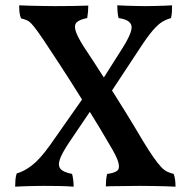

<svg xmlns="http://www.w3.org/2000/svg" viewBox="-20 -699 717 722"><path d="M640 3Q626 2 603 1.5Q580 1 555.5 0.5Q531 0 508 0Q486 0 461.5 0.5Q437 1 415 1Q393 1 378 2Q378 -9 379 -21.5Q380 -34 383 -45Q408 -48 419.5 -56Q431 -64 425.5 -86.5Q420 -109 392 -155Q359 -212 322 -271.5Q285 -331 246.5 -391.5Q208 -452 168 -512Q142 -552 126 -574.5Q110 -597 100 -608Q90 -619 80.5 -623Q71 -627 59 -630Q54 -643 53 -655Q52 -667 52 -679Q70 -678 93.5 -677.5Q117 -677 142 -676.5Q167 -676 187 -676Q219 -676 254 -676.5Q289 -677 312 -678Q312 -667 311 -655Q310 -643 308 -631Q281 -626 269.5 -616Q258 -606 264 -584.5Q270 -563 294 -525Q334 -465 372.5 -404.5Q411 -344 447.5 -285Q484 -226 517 -170Q540 -132 556.5 -108.5Q573 -85 585 -72Q597 -59 608.5 -53.5Q620 -48 633 -45Q637 -35 638.5 -22.5Q640 -10 640 3ZM37 3Q37 -7 38 -22Q39 -37 43 -47Q70 -54 100 -77Q130 -100 168 -153L295 -334L329 -295L239 -162Q213 -123 205 -99.5Q197 -76 208 -63.5Q219 -51 251 -45Q254 -34 255.5 -21.5Q257 -9 257 3Q232 1 202 0.5Q172 0 144 0Q125 0 105.5 0.5Q86 1 68.5 1.5Q51 2 37 3ZM381 -328 346 -369 438 -514Q479 -578 474.5 -601.5Q470 -625 426 -631Q423 -642 422 -655.5Q421 -669 421 -679Q438 -678 456 -677.5Q474 -677 492.5 -676.5Q511 -676 526 -676Q541 -676 560 -676.5Q579 -677 597 -677.5Q615 -678 627 -679Q627 -667 626.5 -655Q626 -643 623 -631Q605 -626 589.5 -616.5Q574 -607 554.5 -584.5Q535 -562 505 -516Z"/></svg>

Font: Vollkorn Medium
Style: Regular
Weight: 500
Designer: Friedrich Althausen
Foundry: Friedrich Althausen
Version: Version 5.000